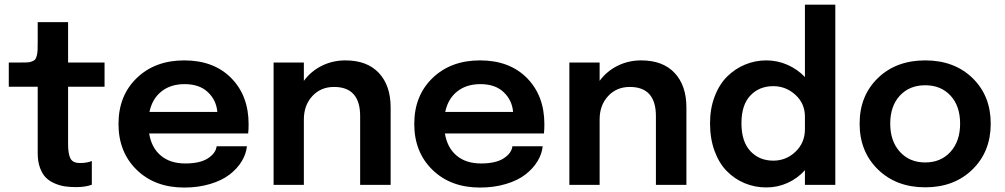

<svg xmlns="http://www.w3.org/2000/svg" viewBox="-20 -802 4361 833"><path d="M310.1 9.8Q284.7 9.8 263.2 6.8Q241.7 3.9 218.8 -5.6Q195.8 -15.1 179.9 -30.5Q164.1 -45.9 153.8 -73.2Q143.6 -100.6 143.6 -136.7V-425.8H18.1V-530.8H68.8Q88.4 -530.8 98.6 -531.2Q108.9 -531.7 118.7 -535.4Q128.4 -539.1 132.3 -543.7Q136.2 -548.3 139.4 -560.1Q142.6 -571.8 143.1 -585Q143.6 -598.1 143.6 -621.6V-706.1H275.4V-530.8H433.6V-425.8H275.4V-176.3Q275.4 -134.3 285.6 -114.5Q295.9 -94.7 327.1 -94.7Q357.4 -94.7 378.4 -103.5V-0.5Q350.6 9.8 310.1 9.8Z M1051.3 -167.5Q1047.9 -133.8 1028.6 -102.1Q1009.3 -70.3 976.1 -44.7Q942.9 -19 891.6 -3.7Q840.3 11.7 779.3 11.7Q651.9 11.7 573 -65.2Q494.1 -142.1 494.1 -264.2Q494.1 -387.2 573.5 -463.6Q652.8 -540 779.3 -540Q907.2 -540 982.9 -463.6Q1058.6 -387.2 1058.6 -263.2Q1058.6 -236.8 1056.6 -223.1H627Q637.2 -161.1 677.7 -127Q718.3 -92.8 783.7 -92.8Q848.1 -92.8 882.3 -115.2Q916.5 -137.7 919.9 -167.5ZM780.8 -437Q720.7 -437 680.7 -405.5Q640.6 -374 628.4 -316.4H922.9Q918.5 -367.7 881.8 -402.3Q845.2 -437 780.8 -437Z M1167 0V-530.8H1298.3V-451.2Q1329.1 -493.2 1376.2 -516.6Q1423.3 -540 1478.5 -540Q1572.8 -540 1623.8 -485.4Q1674.8 -430.7 1674.8 -335.9V0H1542.5V-298.3Q1542.5 -424.8 1429.2 -424.8Q1371.6 -424.8 1335 -385Q1298.3 -345.2 1298.3 -283.7V0Z M2334.5 -167.5Q2331.1 -133.8 2311.8 -102.1Q2292.5 -70.3 2259.3 -44.7Q2226.1 -19 2174.8 -3.7Q2123.5 11.7 2062.5 11.7Q1935.1 11.7 1856.2 -65.2Q1777.3 -142.1 1777.3 -264.2Q1777.3 -387.2 1856.7 -463.6Q1936 -540 2062.5 -540Q2190.4 -540 2266.1 -463.6Q2341.8 -387.2 2341.8 -263.2Q2341.8 -236.8 2339.8 -223.1H1910.2Q1920.4 -161.1 1960.9 -127Q2001.5 -92.8 2066.9 -92.8Q2131.3 -92.8 2165.5 -115.2Q2199.7 -137.7 2203.1 -167.5ZM2064 -437Q2003.9 -437 1963.9 -405.5Q1923.8 -374 1911.6 -316.4H2206.1Q2201.7 -367.7 2165 -402.3Q2128.4 -437 2064 -437Z M2450.2 0V-530.8H2581.5V-451.2Q2612.3 -493.2 2659.4 -516.6Q2706.5 -540 2761.7 -540Q2856 -540 2907 -485.4Q2958 -430.7 2958 -335.9V0H2825.7V-298.3Q2825.7 -424.8 2712.4 -424.8Q2654.8 -424.8 2618.2 -385Q2581.5 -345.2 2581.5 -283.7V0Z M3304.7 11.2Q3254.9 11.2 3210.9 -7.1Q3167 -25.4 3133.3 -59.6Q3099.6 -93.8 3080.1 -147.2Q3060.5 -200.7 3060.5 -267.1Q3060.5 -331.1 3080.6 -383.5Q3100.6 -436 3134.5 -469.7Q3168.5 -503.4 3212.4 -521.7Q3256.3 -540 3304.7 -540Q3352.5 -540 3396 -521Q3439.5 -502 3472.2 -467.8V-781.7H3604V0H3472.2V-63.5Q3439.9 -27.8 3396.7 -8.3Q3353.5 11.2 3304.7 11.2ZM3335 -105Q3390.6 -105 3431.4 -143.8Q3472.2 -182.6 3472.2 -241.7V-295.9Q3472.2 -353 3430.9 -390.6Q3389.6 -428.2 3335 -428.2Q3273.9 -428.2 3235.4 -387.5Q3196.8 -346.7 3196.8 -267.1Q3196.8 -188 3235.4 -146.5Q3273.9 -105 3335 -105Z M3709.5 -265.6Q3709.5 -386.7 3788.8 -463.4Q3868.2 -540 3994.1 -540Q4120.1 -540 4199.2 -463.4Q4278.3 -386.7 4278.3 -265.6Q4278.3 -144 4199 -66.7Q4119.6 10.7 3994.1 10.7Q3868.7 10.7 3789.1 -66.7Q3709.5 -144 3709.5 -265.6ZM3884.3 -143.3Q3926.3 -97.2 3994.1 -97.2Q4062 -97.2 4103.8 -143.3Q4145.5 -189.5 4145.5 -265.6Q4145.5 -341.8 4104 -387Q4062.5 -432.1 3994.1 -432.1Q3925.8 -432.1 3884 -387Q3842.3 -341.8 3842.3 -265.6Q3842.3 -189.5 3884.3 -143.3Z"/></svg>

Font: Epilogue SemiBold
Style: Regular
Weight: 600
Designer: Tyler Finck
Foundry: Etcetera Type Co
Version: Version 2.112